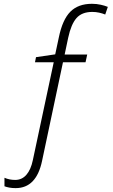

<svg xmlns="http://www.w3.org/2000/svg" viewBox="-20 -744 590 1005"><path d="M62 240.7Q43.9 240.7 29.3 238Q14.6 235.4 3.4 231V186.5Q28.8 197.8 59.6 197.8Q94.7 197.8 118.2 170.9Q141.6 144 151.9 94.2L261.2 -418H163.1L168.5 -444.8L269 -459.5L288.1 -548.8Q307.1 -641.1 348.1 -682.6Q389.2 -724.1 461.4 -724.1Q485.8 -724.1 507.3 -719.2Q528.8 -714.4 544.4 -708L530.8 -668Q516.6 -673.8 499.3 -677.7Q481.9 -681.6 463.4 -681.6Q408.7 -681.6 380.4 -649.4Q352.1 -617.2 336.9 -546.4L318.4 -458.5H436.5L427.7 -418H309.6L200.2 98.1Q170.4 240.7 62 240.7Z"/></svg>

Font: Open Sans Light
Style: Italic
Weight: 300
Italic angle: -12°
Designer: Monotype Design Team
Foundry: Monotype Imaging Inc.
Version: Version 3.003; ttfautohint (v1.8.4)